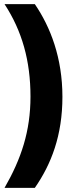

<svg xmlns="http://www.w3.org/2000/svg" viewBox="-20 -754 366 932"><path d="M283 -284C283 -473 225 -623 149 -734H2C87 -604 128 -459 128 -285C128 -117 83 17 2 158H149C229 43 283 -97 283 -284Z"/></svg>

Font: Noto Sans Lao ExtraCondensed Black
Style: Regular
Weight: 900
Width: 2
Designer: Monotype Design Team
Foundry: Monotype Imaging Inc.
Version: Version 2.003